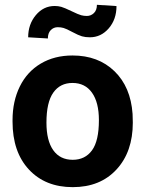

<svg xmlns="http://www.w3.org/2000/svg" viewBox="-20 -769 605 799"><path d="M464.8 -743.7Q464.8 -688.5 432.6 -651.1Q400.4 -613.8 354 -613.8Q335.4 -613.8 321 -617.9Q306.6 -622.1 281.2 -635.7Q255.9 -649.4 244.6 -652.6Q233.4 -655.8 220.2 -655.8Q203.1 -655.8 191.2 -643.6Q179.2 -631.3 179.2 -608.9L97.2 -613.8Q97.2 -668 129.2 -706.1Q161.1 -744.1 207.5 -744.1Q222.2 -744.1 235.1 -740.5Q248 -736.8 277.3 -722.7Q306.6 -708.5 317.9 -705.6Q329.1 -702.6 341.3 -702.6Q358.4 -702.6 370.8 -714.6Q383.3 -726.6 383.3 -749ZM32.2 -269Q32.2 -347.7 62.5 -409.2Q92.8 -470.7 149.7 -504.4Q206.5 -538.1 281.7 -538.1Q388.7 -538.1 456.3 -472.7Q523.9 -407.2 531.7 -294.9L532.7 -258.8Q532.7 -137.2 464.8 -63.7Q397 9.8 282.7 9.8Q168.5 9.8 100.3 -63.5Q32.2 -136.7 32.2 -262.7ZM173.3 -258.8Q173.3 -183.6 201.7 -143.8Q230 -104 282.7 -104Q334 -104 362.8 -143.3Q391.6 -182.6 391.6 -269Q391.6 -342.8 362.8 -383.3Q334 -423.8 281.7 -423.8Q230 -423.8 201.7 -383.5Q173.3 -343.3 173.3 -258.8Z"/></svg>

Font: TypoPRO Roboto
Style: Bold
Weight: 700
Designer: Google
Version: Version 2.136; 2016